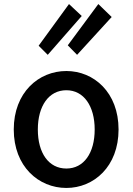

<svg xmlns="http://www.w3.org/2000/svg" viewBox="-20 -915 655 949"><path d="M308 14C444 14 566 -92 566 -275C566 -458 444 -564 308 -564C171 -564 48 -458 48 -275C48 -92 171 14 308 14ZM308 -82C221 -82 167 -158 167 -275C167 -391 221 -469 308 -469C394 -469 448 -391 448 -275C448 -158 394 -82 308 -82ZM171 -689 216 -644 384 -836 321 -895ZM315 -691 361 -644 532 -831 466 -895Z"/></svg>

Font: GenYoGothic2 TW M
Style: Regular
Weight: 500
Version: Version 2.100;PS 2.1;hotconv 16.6.51;makeotf.lib2.5.65220 DE